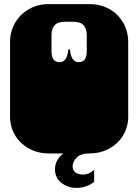

<svg xmlns="http://www.w3.org/2000/svg" viewBox="-20 -742 674 936"><path d="M33 -135Q32 -140 31 -146Q30 -152 29.5 -158.5Q29 -165 29 -170V-171Q29 -184 29 -190Q29 -196 29 -209V-260Q29 -269 29 -273.5Q29 -278 29 -282.5Q29 -287 29 -296V-297Q29 -310 29 -316Q29 -322 29 -334V-536Q29 -588 53.5 -630.5Q78 -673 121 -697.5Q164 -722 218 -722H416Q470 -722 513 -698Q556 -674 580.5 -631.5Q605 -589 605 -536V-334Q605 -321 605 -315Q605 -309 605 -297V-296Q605 -287 605 -282.5Q605 -278 605 -273.5Q605 -269 605 -260V-209Q605 -196 605 -190Q605 -184 605 -172V-171Q605 -164 604.5 -157.5Q604 -151 603 -145.5Q602 -140 601 -135Q587 -72 536 -33Q485 6 416 6H218Q149 6 98 -33Q47 -72 33 -135ZM313 -501H321Q326 -439 364 -439Q403 -439 403 -492V-569Q403 -601 388 -618.5Q373 -636 337 -636H297Q261 -636 246 -618.5Q231 -601 231 -569V-492Q231 -439 270 -439Q308 -439 313 -501ZM248 83Q248 59 259.5 39Q271 19 289 6H416Q373 6 353.5 26.5Q334 47 334 69Q334 89 348.5 99Q363 109 385 109Q413 109 439 86V144Q425 157 401 165.5Q377 174 354 174Q310 174 279 149Q248 124 248 83Z"/></svg>

Font: Danfo
Style: Regular
Weight: 400
Version: Version 1.000;Glyphs 3.2 (3236)